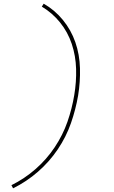

<svg xmlns="http://www.w3.org/2000/svg" viewBox="-20 -861 616 1042"><path d="M51 161Q124 125 186 71Q248 17 293.5 -50.5Q339 -118 365 -192.5Q391 -267 404 -343Q416 -416 414 -490.5Q412 -565 389 -631.5Q366 -698 321.5 -752.5Q277 -807 217 -841L207 -825Q264 -791 306 -739Q348 -687 369.5 -622.5Q391 -558 393 -487Q395 -416 383 -345Q371 -272 346 -200Q321 -128 277 -62Q233 4 173 56.5Q113 109 42 144Z"/></svg>

Font: Iosevka Sparkle Thin
Style: Italic
Weight: 100
Italic angle: -9°
Designer: Belleve Invis
Foundry: Belleve Invis
Version: Version 4.5.0; ttfautohint (v1.8.3)